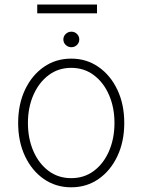

<svg xmlns="http://www.w3.org/2000/svg" viewBox="-20 -811 625 843"><path d="M292.6 11.4Q225.1 11.4 172.6 -25Q120 -61.4 89.8 -125.4Q59.7 -189.3 59.7 -271Q59.7 -353 89.8 -416.9Q120 -480.8 172.6 -517.2Q225.1 -553.6 292.6 -553.6Q360.1 -553.6 412.6 -517Q465.2 -480.5 495.4 -416.7Q525.6 -353 525.6 -271Q525.6 -189.3 495.4 -125.4Q465.2 -61.4 412.6 -25Q360.1 11.4 292.6 11.4ZM292.6 -28.8Q350.1 -28.8 392.8 -61.1Q435.4 -93.4 459 -148.4Q482.6 -203.5 482.6 -271Q482.6 -338.4 459 -393.3Q435.4 -448.2 392.6 -480.6Q349.8 -513.1 292.6 -513.1Q235.8 -513.1 193 -480.6Q150.2 -448.2 126.4 -393.3Q102.6 -338.4 102.6 -271Q102.6 -203.5 126.2 -148.4Q149.9 -93.4 192.6 -61.1Q235.4 -28.8 292.6 -28.8ZM293.3 -603.7Q279.1 -603.7 268.6 -613.6Q258.2 -623.6 258.2 -637.8Q258.2 -652 268.6 -661.9Q279.1 -671.9 293.3 -671.9Q307.9 -671.9 318 -661.9Q328.1 -652 328.1 -637.8Q328.1 -623.6 318 -613.6Q307.9 -603.7 293.3 -603.7ZM405.9 -791.2V-752.5H143.5V-791.2Z"/></svg>

Font: Inter Extra Light BETA
Style: Regular
Weight: 200
Designer: Rasmus Andersson
Foundry: rsms
Version: Version 3.011;git-f93a4a705